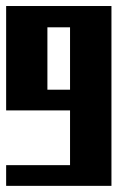

<svg xmlns="http://www.w3.org/2000/svg" viewBox="-20 -605 432 625"><path d="M134.3 -516.1V-313H208V-516.1ZM208 -67.4V-245.6H0V-585.4H342.8V0H0V-67.4Z"/></svg>

Font: Aqlam Corner
Style: Regular
Weight: 400
Designer: Developer/ Husham Jawad
Version: Version 1.00;December 29, 2020;FontCreator 13.0.0.2683 32-bi